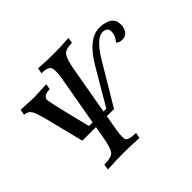

<svg xmlns="http://www.w3.org/2000/svg" viewBox="-158 -897 1101 1101"><g transform="rotate(-45 392.0 -346.5)"><path d="M398.9 0Q318.8 -3.9 272 -3.9Q217.3 -3.9 142.6 0L148.4 -34.2Q210.9 -34.2 226.1 -57.4Q241.2 -80.6 251 -134.8L266.1 -220.2H155.8L106.4 -417.5Q81.5 -521.5 65.7 -541.5Q49.8 -561.5 24.4 -561.5L30.3 -595.7L133.3 -590.8Q186 -592.8 238.3 -595.7L232.4 -561.5Q183.1 -561.5 177.7 -531.2Q177.7 -507.8 242.2 -252.9H271.5L324.7 -553.2Q330.1 -584 330.1 -605.5Q330.1 -621.1 327.6 -632.3Q321.3 -659.2 263.7 -659.2L269.5 -693.4Q333.5 -688.5 393.1 -688.5Q445.3 -688.5 516.1 -693.4L510.3 -659.2Q453.6 -659.2 438.2 -633.5Q422.9 -607.9 413.1 -554.2L359.9 -252.9H382.8L508.8 -467.8Q591.3 -609.9 682.6 -609.9Q783.7 -607.4 783.7 -535.6Q783.7 -507.8 770 -487.8Q756.3 -467.8 729.5 -467.3Q704.6 -467.3 689.9 -480.5Q716.8 -512.2 716.8 -543.5Q716.8 -579.1 677.7 -579.1Q624.5 -579.1 553.2 -456.1L412.6 -220.2H354.5L338.9 -131.8Q333 -98.6 333 -77.6Q333 -64 335.4 -55.7Q341.8 -34.2 404.8 -34.2Z"/></g></svg>

Font: Kelvinch
Style: Italic
Weight: 400
Italic angle: -10°
Designer: Paul James Miller
Foundry: High-Logic / Made with FontCreator
Version: Version 3.40;July 22, 2017;FontCreator 11.0.0.2388 64-bit